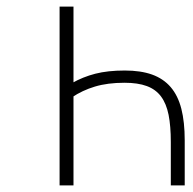

<svg xmlns="http://www.w3.org/2000/svg" viewBox="-20 -560 583 580"><path d="M197.5 -309Q230 -327.5 267.8 -337.3Q305.5 -347 357 -347Q405 -347 439.3 -334.8Q473.5 -322.5 495.5 -297Q517.5 -271.5 527.8 -231.5Q538 -191.5 538 -136V0H496V-131Q496 -179 489.3 -213Q482.5 -247 466.5 -268.5Q450.5 -290 423.5 -300Q396.5 -310 356 -310Q305 -310 266.8 -298.5Q228.5 -287 197.5 -266L202 -275V0H160V-540H202V-305.5Z"/></svg>

Font: Vela Sans GX ExtLt
Style: Regular
Weight: 200
Designer: Principal design: Mikhail Sharanda - project Manrope.
Design modification: Ravid Balaliev
Foundry: Mikhail Sharanda
Version: Version 1.001